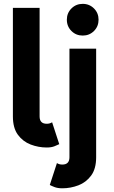

<svg xmlns="http://www.w3.org/2000/svg" viewBox="-20 -764 600 1011"><path d="M254.4 -120.1 292 -4.9Q282.7 0 266.4 6.3Q250 12.7 226.1 12.7Q182.6 12.7 141.6 -2.9Q100.6 -18.6 74.2 -54.4Q47.9 -90.3 47.9 -150.9V-722.7H188.5V-150.9Q188.5 -112.3 226.1 -112.3Q242.2 -112.3 254.4 -120.1ZM279.8 94.7Q291.5 102.5 308.1 102.5Q345.7 102.5 345.7 64V-507.8H486.3V64Q486.3 124.5 460 160.4Q433.6 196.3 392.6 211.9Q351.6 227.5 308.1 227.5Q284.2 227.5 267.6 221.2Q251 214.8 242.2 210ZM332 -660.2Q332 -695.3 356.2 -719.5Q380.4 -743.7 415.5 -743.7Q450.7 -743.7 474.9 -719.5Q499 -695.3 499 -660.2Q499 -625 474.9 -600.8Q450.7 -576.7 415.5 -576.7Q380.4 -576.7 356.2 -600.8Q332 -625 332 -660.2Z"/></svg>

Font: Giphurs
Style: Bold
Weight: 700
Version: Version 0.920; ttfautohint (v1.8.4.7-5d5b)